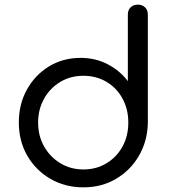

<svg xmlns="http://www.w3.org/2000/svg" viewBox="-20 -801 746 826"><path d="M339 5Q260 5 197 -31.5Q134 -68 97.5 -131Q61 -194 61 -274Q61 -353 96 -416Q131 -479 191 -515.5Q251 -552 327 -552Q391 -552 443.5 -524.5Q496 -497 530 -452V-738Q530 -758 542 -769.5Q554 -781 573 -781Q592 -781 604 -769.5Q616 -758 616 -738V-271Q614 -193 577.5 -130.5Q541 -68 479 -31.5Q417 5 339 5ZM339 -72Q394 -72 438 -98.5Q482 -125 507 -170.5Q532 -216 532 -274Q532 -331 507 -377Q482 -423 438 -449Q394 -475 339 -475Q284 -475 240 -449Q196 -423 170 -377Q144 -331 144 -274Q144 -216 170 -170.5Q196 -125 240 -98.5Q284 -72 339 -72Z"/></svg>

Font: Comfortaa Medium
Style: Regular
Weight: 500
Designer: Johan Aakerlund
Foundry: Johan Aakerlund
Version: Version 3.104; ttfautohint (v1.8.1.43-b0c9)